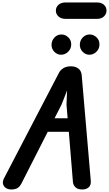

<svg xmlns="http://www.w3.org/2000/svg" viewBox="-20 -1506 866 1526"><path d="M68.5 0Q46 0 28 -11.2Q10 -22.5 4.2 -42.8Q-1.5 -63 12.5 -90L449 -928Q460 -949.5 483.8 -964.2Q507.5 -979 544 -979Q579.5 -979 603 -961Q626.5 -943 629.5 -907.5L701.5 -69.5Q704.5 -34.5 685 -17.2Q665.5 0 633 0Q599 0 580.5 -16.8Q562 -33.5 559.5 -61L527 -458.5H359.5L151 -49Q137 -21.5 118 -10.8Q99 0 68.5 0ZM413.5 -566H517.5L508.5 -674.5L513 -786.5L469.5 -675.5ZM690 -1071Q659.5 -1071 636.8 -1094.5Q614 -1118 614.5 -1151.5Q615 -1184 637.5 -1208Q660 -1232 692.5 -1232Q723.5 -1232 747.5 -1209.2Q771.5 -1186.5 770.5 -1151.5Q770 -1118 746.2 -1094.5Q722.5 -1071 690 -1071ZM465 -1071Q434.5 -1071 411.8 -1094.5Q389 -1118 389.5 -1151.5Q390.5 -1184 413 -1208Q435.5 -1232 468 -1232Q499 -1232 522.8 -1209.2Q546.5 -1186.5 546 -1151.5Q545.5 -1118 521.5 -1094.5Q497.5 -1071 465 -1071ZM501 -1356Q466 -1356 445 -1375Q424 -1394 424 -1421.5Q424 -1449.5 445 -1468Q466 -1486.5 501 -1486.5H750.5Q786 -1486.5 806.2 -1468Q826.5 -1449.5 826.5 -1421.5Q826.5 -1395 806.2 -1375.5Q786 -1356 750.5 -1356Z"/></svg>

Font: Edu QLD Hand
Style: Regular
Weight: 400
Designer: Tina and Corey Anderson, Eben Sorkin
Foundry: Sorkin Type Co.
Version: Version 2.000